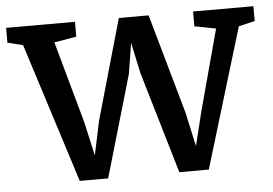

<svg xmlns="http://www.w3.org/2000/svg" viewBox="-46 -615 969 681"><g transform="rotate(-5 439.0 -274.5)"><path d="M211.4 7.8 53.2 -489.3 -1.5 -502.9V-555.7H243.7V-502.9L164.6 -489.3L245.1 -199.7L272.5 -77.6L298.3 -199.2L399.9 -555.7H505.9L606.4 -199.7L632.8 -79.1L662.1 -198.7L740.2 -488.3L664.1 -502.9V-555.7H878.9V-502.9L821.3 -489.3L670.9 7.8H565.9L459 -354.5L435.5 -463.9L418 -354.5L312.5 7.8Z"/></g></svg>

Font: HaufeMerriweather
Style: Regular
Weight: 400
Designer: Eben Sorkin ( eben@eyebytes.com )
Foundry: Eben Sorkin
Version: Version 1.56